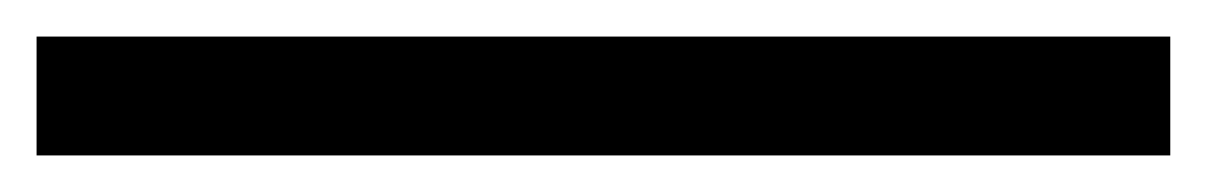

<svg xmlns="http://www.w3.org/2000/svg" viewBox="-20 95 660 105"><path d="M0 180H620V115H0Z"/></svg>

Font: Monaspace Argon Light
Style: Regular
Weight: 300
Designer: Riley Cran & the Lettermatic Team
Foundry: Lettermatic
Version: Version 1.000 (Monaspace Argon)